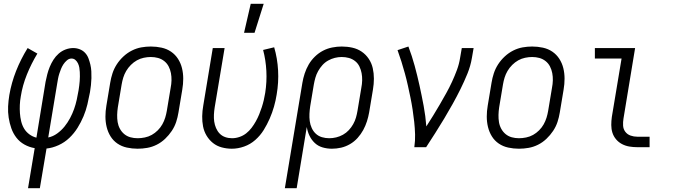

<svg xmlns="http://www.w3.org/2000/svg" viewBox="-20 -772 3540 1007"><path d="M127 215 162 5Q133 0 108 -14Q83 -28 66 -50Q49 -72 39.5 -99Q30 -126 25.5 -155Q21 -184 22.5 -214Q24 -244 29 -274Q40 -338 64.5 -400Q89 -462 125 -520L176 -491Q144 -438 121 -381Q98 -324 89 -266Q85 -244 84 -222Q83 -200 84.5 -178.5Q86 -157 91 -136Q96 -115 106.5 -97.5Q117 -80 134 -67.5Q151 -55 171 -50L219 -343Q223 -363 228 -382.5Q233 -402 241 -421.5Q249 -441 260.5 -459Q272 -477 288 -491Q304 -505 324 -512.5Q344 -520 364 -520Q382 -520 398.5 -513.5Q415 -507 426.5 -494.5Q438 -482 444 -466Q450 -450 454 -433Q458 -416 459 -398Q460 -380 459.5 -362Q459 -344 457 -325.5Q455 -307 452 -289Q446 -257 438.5 -225Q431 -193 418 -162Q405 -131 387 -102Q369 -73 344 -49Q319 -25 287 -10.5Q255 4 224 7L189 215ZM233 -51Q258 -56 280 -72Q302 -88 318.5 -108.5Q335 -129 347.5 -152.5Q360 -176 368.5 -200Q377 -224 382.5 -249Q388 -274 392 -298Q394 -310 395.5 -322.5Q397 -335 398 -347Q399 -359 399 -371Q399 -383 398.5 -394.5Q398 -406 396 -417.5Q394 -429 389 -439.5Q384 -450 375.5 -457.5Q367 -465 355 -465Q342 -465 331 -455.5Q320 -446 312.5 -434.5Q305 -423 300 -410.5Q295 -398 291 -385.5Q287 -373 284.5 -360Q282 -347 280 -334Z M702 8Q673 8 645.5 2Q618 -4 596 -19Q574 -34 560 -56.5Q546 -79 539.5 -105.5Q533 -132 533 -160.5Q533 -189 538 -218L558 -338Q562 -363 570 -387.5Q578 -412 592.5 -434.5Q607 -457 627.5 -476Q648 -495 672 -507Q696 -519 721 -523.5Q746 -528 771 -528Q800 -528 827.5 -522Q855 -516 877 -501Q899 -486 913.5 -463.5Q928 -441 934.5 -414.5Q941 -388 941 -359.5Q941 -331 936 -302L916 -182Q912 -157 904 -132.5Q896 -108 881 -85.5Q866 -63 846 -44Q826 -25 802 -13Q778 -1 752.5 3.5Q727 8 702 8ZM702 -47Q720 -47 739.5 -51Q759 -55 776 -64.5Q793 -74 807.5 -88.5Q822 -103 831.5 -120Q841 -137 846.5 -155Q852 -173 855 -191L875 -311Q879 -331 879.5 -350.5Q880 -370 876.5 -388.5Q873 -407 864.5 -423.5Q856 -440 841.5 -451.5Q827 -463 809 -468Q791 -473 771 -473Q753 -473 734 -469Q715 -465 698 -455.5Q681 -446 666.5 -431.5Q652 -417 642 -400Q632 -383 626.5 -365Q621 -347 618 -329L598 -209Q595 -189 594.5 -169.5Q594 -150 597 -131.5Q600 -113 609 -96.5Q618 -80 632 -68.5Q646 -57 664 -52Q682 -47 702 -47Z M1196 8Q1169 8 1143 1Q1117 -6 1097 -22Q1077 -38 1063.5 -60.5Q1050 -83 1045 -109Q1040 -135 1040.5 -162.5Q1041 -190 1046 -218L1096 -520H1158L1106 -209Q1103 -190 1102 -171Q1101 -152 1103.5 -134.5Q1106 -117 1113 -100.5Q1120 -84 1132 -71.5Q1144 -59 1161 -53Q1178 -47 1197 -47Q1216 -47 1235.5 -53.5Q1255 -60 1271 -72.5Q1287 -85 1299.5 -101.5Q1312 -118 1322 -136Q1332 -154 1339.5 -172.5Q1347 -191 1353 -209.5Q1359 -228 1363.5 -247Q1368 -266 1371 -285Q1380 -343 1377 -400Q1374 -457 1360 -510L1418 -524Q1435 -466 1438.5 -403Q1442 -340 1431 -276Q1426 -244 1417 -212.5Q1408 -181 1394.5 -150Q1381 -119 1363 -90Q1345 -61 1319 -38Q1293 -15 1260.5 -3.5Q1228 8 1196 8ZM1260 -600 1295 -752H1363L1315 -600Z M1474 215 1566 -338Q1570 -362 1578 -386.5Q1586 -411 1599 -433.5Q1612 -456 1631.5 -475Q1651 -494 1674 -506Q1697 -518 1722.5 -523Q1748 -528 1772 -528Q1801 -528 1828 -522Q1855 -516 1877 -501Q1899 -486 1914 -463.5Q1929 -441 1935 -414.5Q1941 -388 1941 -359.5Q1941 -331 1936 -302L1916 -182Q1912 -159 1904.5 -135.5Q1897 -112 1885 -90Q1873 -68 1855.5 -48.5Q1838 -29 1815.5 -16Q1793 -3 1769 2.5Q1745 8 1721 8Q1695 8 1671.5 1Q1648 -6 1631 -22Q1614 -38 1603.5 -59.5Q1593 -81 1589 -106L1536 215ZM1707 -47Q1725 -47 1743.5 -51.5Q1762 -56 1779 -65.5Q1796 -75 1809.5 -89.5Q1823 -104 1832.5 -121Q1842 -138 1847 -155.5Q1852 -173 1855 -191L1875 -311Q1879 -331 1879.5 -350.5Q1880 -370 1876.5 -388.5Q1873 -407 1865 -423.5Q1857 -440 1842.5 -451.5Q1828 -463 1810 -468Q1792 -473 1772 -473Q1754 -473 1736 -468.5Q1718 -464 1701 -454.5Q1684 -445 1671 -430.5Q1658 -416 1648.5 -399Q1639 -382 1634 -364Q1629 -346 1626 -329L1607 -215Q1604 -195 1603 -175.5Q1602 -156 1604.5 -137Q1607 -118 1615 -100.5Q1623 -83 1636.5 -70.5Q1650 -58 1668.5 -52.5Q1687 -47 1707 -47Z M2153 0Q2158 -34 2157 -67Q2156 -100 2152.5 -132.5Q2149 -165 2144 -197.5Q2139 -230 2132.5 -261.5Q2126 -293 2119 -324.5Q2112 -356 2103.5 -387Q2095 -418 2085.5 -448.5Q2076 -479 2065 -509L2122 -528Q2141 -478 2155 -426.5Q2169 -375 2180.5 -322.5Q2192 -270 2202 -216.5Q2212 -163 2216 -109Q2234 -137 2252 -166Q2270 -195 2287 -224.5Q2304 -254 2320.5 -283.5Q2337 -313 2351 -343.5Q2365 -374 2376.5 -405Q2388 -436 2393 -468L2402 -520H2464L2455 -468Q2448 -426 2431.5 -385.5Q2415 -345 2395.5 -305.5Q2376 -266 2354.5 -227.5Q2333 -189 2310 -150.5Q2287 -112 2263 -74.5Q2239 -37 2215 0Z M2702 8Q2673 8 2645.5 2Q2618 -4 2596 -19Q2574 -34 2560 -56.5Q2546 -79 2539.5 -105.5Q2533 -132 2533 -160.5Q2533 -189 2538 -218L2558 -338Q2562 -363 2570 -387.5Q2578 -412 2592.5 -434.5Q2607 -457 2627.5 -476Q2648 -495 2672 -507Q2696 -519 2721 -523.5Q2746 -528 2771 -528Q2800 -528 2827.5 -522Q2855 -516 2877 -501Q2899 -486 2913.5 -463.5Q2928 -441 2934.5 -414.5Q2941 -388 2941 -359.5Q2941 -331 2936 -302L2916 -182Q2912 -157 2904 -132.5Q2896 -108 2881 -85.5Q2866 -63 2846 -44Q2826 -25 2802 -13Q2778 -1 2752.5 3.5Q2727 8 2702 8ZM2702 -47Q2720 -47 2739.5 -51Q2759 -55 2776 -64.5Q2793 -74 2807.5 -88.5Q2822 -103 2831.5 -120Q2841 -137 2846.5 -155Q2852 -173 2855 -191L2875 -311Q2879 -331 2879.5 -350.5Q2880 -370 2876.5 -388.5Q2873 -407 2864.5 -423.5Q2856 -440 2841.5 -451.5Q2827 -463 2809 -468Q2791 -473 2771 -473Q2753 -473 2734 -469Q2715 -465 2698 -455.5Q2681 -446 2666.5 -431.5Q2652 -417 2642 -400Q2632 -383 2626.5 -365Q2621 -347 2618 -329L2598 -209Q2595 -189 2594.5 -169.5Q2594 -150 2597 -131.5Q2600 -113 2609 -96.5Q2618 -80 2632 -68.5Q2646 -57 2664 -52Q2682 -47 2702 -47Z M3323 0Q3301 0 3280.5 -3.5Q3260 -7 3242 -16.5Q3224 -26 3211 -41.5Q3198 -57 3192 -76Q3186 -95 3186 -116.5Q3186 -138 3189 -159L3240 -465H3100V-520H3311L3250 -150Q3247 -132 3248 -113.5Q3249 -95 3259.5 -81Q3270 -67 3287 -61Q3304 -55 3322 -55H3387V0Z"/></svg>

Font: Iosevka Curly Light
Style: Italic
Weight: 300
Italic angle: -9°
Monospace: yes
Designer: Belleve Invis
Foundry: Belleve Invis
Version: Version 22.1.2; ttfautohint (v1.8.4)